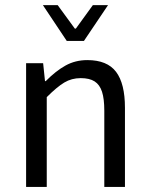

<svg xmlns="http://www.w3.org/2000/svg" viewBox="-20 -734 586 754"><path d="M149.4 -485.8 156.7 -415.5H159.7Q198.7 -455.1 237.3 -476.6Q275.9 -498 322.8 -498Q400.9 -498 435.8 -451.9Q470.7 -405.8 470.7 -310.5V0H389.6V-299.3Q389.6 -346.2 380.6 -373.8Q371.6 -401.4 351.6 -414.3Q331.5 -427.2 296.9 -427.2Q261.2 -427.2 232.4 -409.9Q203.6 -392.6 163.6 -352.5V0H82.5V-485.8ZM206.5 -713.9 273.9 -621.6H277.8L344.7 -713.9H404.3L309.6 -573.2H242.2L148.4 -713.9Z"/></svg>

Font: Varta
Style: Regular
Weight: 400
Designer: Joana Correia, Viktoriya Grabowska, Eben Sorkin
Foundry: Sorkin Type
Version: Version 1.002; ttfautohint (v1.3) -l 8 -r 24 -G 200 -x 12 -H